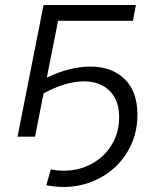

<svg xmlns="http://www.w3.org/2000/svg" viewBox="-20 -546 636 767"><path d="M341 -280Q427 -280 478 -230Q529 -180 529 -88Q529 -6 489.5 60Q450 126 382 163.5Q314 201 232 201Q205 201 165 194L183 131Q211 136 234 136Q295 136 346 108.5Q397 81 426.5 32Q456 -17 456 -78Q456 -146 417.5 -183.5Q379 -221 315 -221Q243 -221 154 -173L120 0H50L154 -526H523L511 -463H212L167 -236Q259 -280 341 -280Z"/></svg>

Font: Montserrat Alternates
Style: Italic
Weight: 400
Italic angle: -11.3°
Designer: Julieta Ulanovsky
Foundry: Julieta Ulanovsky
Version: Version 7.200